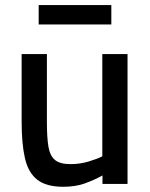

<svg xmlns="http://www.w3.org/2000/svg" viewBox="-20 -708 579 739"><path d="M223.2 10.9Q158.1 10.9 123.3 -16.4Q88.6 -43.6 76 -99.1Q63.3 -154.5 63.3 -238.7V-500H160.5V-238.2Q160.5 -179.5 166.3 -144Q172.2 -108.5 191.5 -92.4Q210.7 -76.3 250.8 -76.3Q288 -76.3 321.3 -86.4Q354.7 -96.5 373.8 -106.3V-500H470.9V0H374.4V-32.5Q339.6 -13.7 304.6 -1.4Q269.7 10.9 223.2 10.9ZM128.9 -613.8V-688.4H408.5V-613.8Z"/></svg>

Font: Titillium Web SemiBold
Style: Regular
Weight: 600
Designer: Mohamed Gaber, Accademia di Belle Arti di Urbino
Foundry: Kief Type Foundry, Accademia di Belle Arti di Urbino
Version: Version 3.000; ttfautohint (v1.8.4)